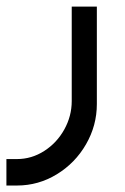

<svg xmlns="http://www.w3.org/2000/svg" viewBox="-22 -322 383 587"><path d="M29.8 245.2Q95.4 245.2 151.6 210.9Q207.9 176.6 241 119.1Q274.1 61.6 274.1 -3.9V-301.8H197.3V-13Q197.3 32.8 174.6 73.8Q151.9 114.7 113.3 139.5Q74.7 164.3 29.8 164.3H-2.4V245.2Z"/></svg>

Font: Arad-VF Thin Dots1
Style: Regular
Weight: 100
Designer: Mohammad Darvishi
Version: Version 1.000;August 30, 2024;FontCreator 15.0.0.2992 64-bit